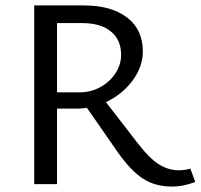

<svg xmlns="http://www.w3.org/2000/svg" viewBox="-20 -678 739 707"><path d="M699 -8Q656 9 614 9Q551 9 506 -20.5Q461 -50 414 -117L300 -281Q282 -278 264 -278H190V0H106V-658H289Q390 -658 448 -613.5Q506 -569 506 -489Q506 -432 468 -381Q430 -330 370 -302L490 -147Q532 -93 566.5 -72Q601 -51 637 -51Q661 -51 681 -57ZM274 -338Q314 -338 349 -357Q384 -376 405 -408Q426 -440 426 -476Q426 -531 388.5 -562Q351 -593 282 -593H190V-338Z"/></svg>

Font: Ysabeau SC Medium
Style: Regular
Weight: 500
Designer: Christian Thalmann (Catharsis Fonts)
Version: Version 0.003